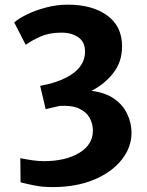

<svg xmlns="http://www.w3.org/2000/svg" viewBox="-20 -772 616 803"><path d="M66 -9.5 65 -110.5Q89 -105.5 114.8 -101.8Q140.5 -98 163 -98Q254 -98 311.2 -132.5Q368.5 -167 368.5 -225Q368.5 -254.5 354.8 -279.2Q341 -304 310.8 -318Q280.5 -332 229.5 -329L171 -315.5L148 -413Q211.5 -424.5 252.5 -445.5Q333 -484.5 335.5 -552Q337 -594.5 309 -615Q281 -635.5 237 -635.5Q186 -635.5 149.5 -619.2Q113 -603 87.5 -584.5L39.5 -678Q55.5 -693 90.5 -710.5Q125.5 -728 171 -740.2Q216.5 -752.5 263.5 -752.5Q366.5 -752.5 428.5 -707.2Q490.5 -662 490.5 -578.5Q490.5 -513.5 454.2 -467Q418 -420.5 362.5 -392Q420.5 -385 457.5 -359Q494.5 -333 512.2 -295.2Q530 -257.5 530 -216.5Q530 -156 489.2 -104.2Q448.5 -52.5 374.2 -21Q300 10.5 199.5 10.5Q158.5 10.5 124.8 3.8Q91 -3 66 -9.5Z"/></svg>

Font: Merriweather Sans
Style: Bold
Weight: 700
Designer: Eben Sorkin
Foundry: Eben Sorkin
Version: Version 1.008; ttfautohint (v1.7.19-72a1) -l 8 -r 50 -G 200 